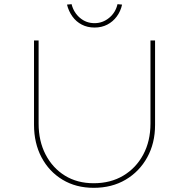

<svg xmlns="http://www.w3.org/2000/svg" viewBox="-20 -894 906 920"><path d="M429 6Q344 6 279.5 -33Q215 -72 179 -140Q143 -208 143 -296V-700H165V-302Q165 -218 198.5 -153.5Q232 -89 291 -52.5Q350 -16 429 -16Q510 -16 571 -52.5Q632 -89 666.5 -153.5Q701 -218 701 -302V-700H723V-295Q723 -208 685.5 -140Q648 -72 582 -33Q516 6 429 6ZM433 -762Q399 -762 372 -776Q345 -790 327 -815Q309 -840 301 -872L323 -874Q333 -834 363 -808.5Q393 -783 433 -783Q472 -783 503 -808.5Q534 -834 543 -874L565 -872Q558 -840 539.5 -815Q521 -790 494 -776Q467 -762 433 -762Z"/></svg>

Font: Lexend Exa Thin
Style: Regular
Weight: 250
Designer: Bonnie Shaver-Troup, Thomas Jockin
Foundry: Lexend
Version: Version 1.007